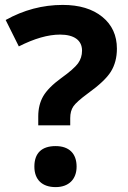

<svg xmlns="http://www.w3.org/2000/svg" viewBox="-20 -744 517 777"><path d="M264.2 -236.8V-266.1C264.2 -285.6 268.6 -301.3 276.9 -313.5C285.2 -325.7 304.7 -343.3 335.9 -366.2C381.3 -398.9 412.6 -428.2 428.7 -454.1C444.8 -480 453.1 -511.2 453.1 -546.9C453.1 -600.6 433.6 -643.6 394 -675.8C354.5 -708 300.8 -724.1 233.9 -724.1C152.3 -724.1 75.7 -703.6 2.9 -663.1L56.2 -556.2C118.7 -587.9 174.3 -604 223.1 -604C279.3 -604 312 -581.5 312 -539.1C312 -520 306.6 -502.9 295.9 -487.8C284.7 -472.7 262.2 -452.6 228 -428.2C192.4 -402.3 168 -377.4 154.8 -354.5C141.6 -331.5 134.8 -304.2 134.8 -272.9V-236.8ZM119.1 -69.8C119.1 -17.1 150.4 13.2 205.1 13.2C258.3 13.2 290 -18.6 290 -69.8C290 -123 259.3 -152.8 205.1 -152.8C148.9 -152.8 119.1 -124.5 119.1 -69.8Z"/></svg>

Font: Samim
Style: Bold
Weight: 700
Foundry: DejaVu fonts team - Redesigned by Saber Rastikerdar
Version: Version 4.0.5